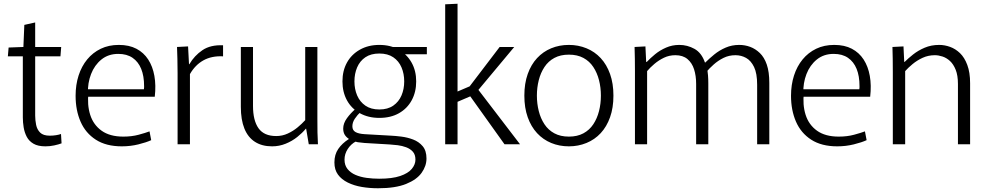

<svg xmlns="http://www.w3.org/2000/svg" viewBox="-20 -771 5278 1026"><path d="M223 11Q183 11 159 -3Q135 -17 123 -40Q111 -63 106.5 -90Q102 -117 102 -144V-470H22L26 -517L105 -520L110 -638L168 -651V-520H307L303 -470H168V-153Q168 -129 173 -104Q178 -79 194.5 -62.5Q211 -46 246 -46Q263 -46 279 -48.5Q295 -51 306 -55L309 -5Q293 1 270 6Q247 11 223 11Z M631 11Q547 11 492 -24.5Q437 -60 410.5 -121Q384 -182 384 -259Q384 -318 400 -367.5Q416 -417 446 -453.5Q476 -490 518.5 -510.5Q561 -531 615 -531Q670 -531 709 -510.5Q748 -490 772 -453Q796 -416 805 -365.5Q814 -315 807 -254H422L453 -277Q445 -211 462 -157.5Q479 -104 523 -72.5Q567 -41 639 -41Q684 -41 721 -51Q758 -61 779 -69L788 -22Q762 -10 719.5 0.5Q677 11 631 11ZM423 -294H749Q750 -299 750 -304Q750 -309 750 -311Q750 -365 734.5 -403Q719 -441 688.5 -462Q658 -483 612 -483Q559 -483 522 -453Q485 -423 466.5 -375Q448 -327 450 -273Z M929 0V-379Q929 -423 928 -456Q927 -489 926 -520L985 -523L990 -428H992Q1019 -474 1062 -503Q1105 -532 1172 -529V-470Q1111 -473 1067 -448.5Q1023 -424 995 -375V0Z M1434 11Q1380 11 1342.5 -13Q1305 -37 1286 -84Q1267 -131 1267 -200V-520H1332V-205Q1332 -127 1361.5 -85.5Q1391 -44 1456 -44Q1489 -44 1518 -57.5Q1547 -71 1570.5 -90.5Q1594 -110 1611 -129V-520H1676V-136Q1676 -96 1676.5 -63.5Q1677 -31 1679 0H1630L1616 -83H1614Q1596 -61 1568.5 -39Q1541 -17 1506.5 -3Q1472 11 1434 11Z M2007 -141Q1948 -141 1903 -166Q1858 -191 1834 -235Q1810 -279 1810 -336Q1810 -393 1834 -436.5Q1858 -480 1903 -505.5Q1948 -531 2007 -531Q2067 -531 2111 -505.5Q2155 -480 2179.5 -436.5Q2204 -393 2204 -336Q2204 -279 2180 -235Q2156 -191 2112 -166Q2068 -141 2007 -141ZM2007 -186Q2052 -186 2081.5 -206.5Q2111 -227 2125.5 -261Q2140 -295 2140 -336Q2140 -377 2125.5 -411Q2111 -445 2081.5 -465Q2052 -485 2007 -485Q1962 -485 1932.5 -465Q1903 -445 1888.5 -411Q1874 -377 1874 -336Q1874 -295 1888.5 -261Q1903 -227 1932.5 -206.5Q1962 -186 2007 -186ZM2000 235Q1955 235 1913.5 228Q1872 221 1838.5 204.5Q1805 188 1786 162Q1767 136 1767 97Q1767 55 1787.5 25Q1808 -5 1844 -28V-29Q1829 -39 1821.5 -52Q1814 -65 1814 -84Q1814 -112 1834 -139.5Q1854 -167 1880 -189L1909 -175Q1889 -156 1876 -136.5Q1863 -117 1863 -96Q1863 -75 1879.5 -65.5Q1896 -56 1929 -54L2070 -46Q2093 -45 2125 -41Q2157 -37 2187.5 -25.5Q2218 -14 2238.5 10Q2259 34 2259 76Q2259 116 2233 152.5Q2207 189 2150 212Q2093 235 2000 235ZM2006 184Q2076 184 2118.5 169.5Q2161 155 2180.5 131.5Q2200 108 2200 82Q2200 55 2186 39.5Q2172 24 2150.5 16Q2129 8 2105.5 5Q2082 2 2063 1L1928 -7Q1904 -9 1892 -11Q1880 -13 1871 -18L1883 -16Q1855 -1 1838 25.5Q1821 52 1821 82Q1821 112 1837 132Q1853 152 1879.5 163.5Q1906 175 1939 179.5Q1972 184 2006 184ZM2066 -520H2261V-481H2128Z M2359 -748 2425 -751V-282L2500 -314L2474 -289L2650 -520H2728L2521 -272V-311L2759 0H2676L2476 -280L2509 -263L2425 -227V0H2359Z M3020 11Q2969 11 2925.5 -7Q2882 -25 2850 -59.5Q2818 -94 2800 -144.5Q2782 -195 2782 -260Q2782 -325 2800 -375.5Q2818 -426 2850 -460.5Q2882 -495 2925.5 -513Q2969 -531 3020 -531Q3070 -531 3114 -513Q3158 -495 3190 -460.5Q3222 -426 3240 -375.5Q3258 -325 3258 -260Q3258 -195 3240 -144.5Q3222 -94 3190 -59.5Q3158 -25 3114 -7Q3070 11 3020 11ZM3020 -41Q3065 -41 3097.5 -58.5Q3130 -76 3150.5 -107Q3171 -138 3181 -177.5Q3191 -217 3191 -260Q3191 -303 3181 -342.5Q3171 -382 3150.5 -413Q3130 -444 3097.5 -461.5Q3065 -479 3020 -479Q2975 -479 2942.5 -461.5Q2910 -444 2889.5 -413Q2869 -382 2859 -342.5Q2849 -303 2849 -260Q2849 -217 2859 -177.5Q2869 -138 2889.5 -107Q2910 -76 2942.5 -58.5Q2975 -41 3020 -41Z M3373 -392Q3373 -427 3372.5 -457Q3372 -487 3371 -520L3429 -523L3433 -440H3436Q3455 -460 3480.5 -481Q3506 -502 3539 -516.5Q3572 -531 3610 -531Q3653 -531 3691 -510Q3729 -489 3747 -437H3749Q3770 -458 3797 -480Q3824 -502 3857.5 -516.5Q3891 -531 3930 -531Q3961 -531 3989 -520.5Q4017 -510 4040.5 -487.5Q4064 -465 4077.5 -426Q4091 -387 4091 -328V0H4026V-318Q4026 -379 4009.5 -413Q3993 -447 3967 -461.5Q3941 -476 3910 -476Q3875 -476 3846 -461.5Q3817 -447 3794 -426.5Q3771 -406 3755 -387L3759 -407Q3762 -387 3763.5 -367.5Q3765 -348 3765 -325V0H3700V-322Q3700 -366 3689 -400.5Q3678 -435 3653.5 -455.5Q3629 -476 3589 -476Q3556 -476 3528 -462.5Q3500 -449 3477 -429.5Q3454 -410 3438 -391V0H3373Z M4454 11Q4370 11 4315 -24.5Q4260 -60 4233.5 -121Q4207 -182 4207 -259Q4207 -318 4223 -367.5Q4239 -417 4269 -453.5Q4299 -490 4341.5 -510.5Q4384 -531 4438 -531Q4493 -531 4532 -510.5Q4571 -490 4595 -453Q4619 -416 4628 -365.5Q4637 -315 4630 -254H4245L4276 -277Q4268 -211 4285 -157.5Q4302 -104 4346 -72.5Q4390 -41 4462 -41Q4507 -41 4544 -51Q4581 -61 4602 -69L4611 -22Q4585 -10 4542.5 0.5Q4500 11 4454 11ZM4246 -294H4572Q4573 -299 4573 -304Q4573 -309 4573 -311Q4573 -365 4557.5 -403Q4542 -441 4511.5 -462Q4481 -483 4435 -483Q4382 -483 4345 -453Q4308 -423 4289.5 -375Q4271 -327 4273 -273Z M4751 -384Q4751 -424 4750.5 -456.5Q4750 -489 4749 -520L4808 -523L4812 -440H4814Q4833 -459 4859.5 -480Q4886 -501 4921 -516Q4956 -531 4999 -531Q5028 -531 5057 -520.5Q5086 -510 5110 -487Q5134 -464 5149 -424Q5164 -384 5164 -326V0H5099V-322Q5099 -368 5087 -398Q5075 -428 5056.5 -445Q5038 -462 5016.5 -469Q4995 -476 4976 -476Q4940 -476 4910 -462Q4880 -448 4856.5 -428.5Q4833 -409 4817 -391V0H4751Z"/></svg>

Font: Murecho Thin Light
Style: Regular
Weight: 300
Version: Version 1.010